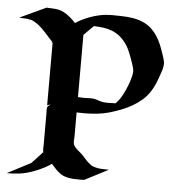

<svg xmlns="http://www.w3.org/2000/svg" viewBox="-75 -715 713 763"><g transform="rotate(5 282.0 -333.5)"><path d="M80.6 -668.5Q82 -668.2 84.6 -668Q87.2 -667.7 89.7 -667.6Q92.3 -667.5 94.5 -667.5Q96.7 -667.5 97.2 -667.5H97.9Q100.3 -667.5 102.5 -667.4Q104.7 -667.2 106.9 -667Q118.4 -666.5 128.7 -664.3Q138.9 -662.1 149.2 -656.7Q163.6 -649.2 175.3 -639Q187 -628.9 198 -617.2Q210.2 -625.7 225.6 -633.2Q241 -640.6 257.2 -646.4Q273.4 -652.1 289.6 -655.8Q305.7 -659.4 319.1 -660.4Q333.3 -661.6 347.7 -661.4Q362.1 -661.1 376.2 -660.9Q388.7 -660.6 400.9 -659.8Q413.1 -658.9 425 -657Q437 -655 448.6 -651.5Q460.2 -647.9 471.4 -642.6Q488.8 -634 501.8 -621.3Q514.9 -608.6 524.7 -593.4Q534.4 -578.1 541.5 -561Q548.6 -543.9 554.2 -526.6Q555.9 -521.5 557.7 -516.2Q559.6 -511 561 -505.7Q562.5 -500.5 563.5 -495.1Q564.5 -489.7 564.2 -484.1Q563.7 -473.1 560.4 -462.6Q557.1 -452.1 553.5 -441.9Q547.4 -423.8 540.3 -406.6Q533.2 -389.4 522.7 -373.3Q509.5 -353 491.6 -337.6Q473.6 -322.3 452.9 -310.5Q432.1 -298.8 409.5 -290.2Q387 -281.5 364.7 -275.1Q343 -269 320.6 -266.4Q298.1 -263.7 275.6 -263.4Q269.3 -263.2 262.8 -263.3Q256.3 -263.4 250 -263.7H246.1Q246.3 -263.4 245.7 -263.4Q245.1 -263.4 244 -263.4Q242.9 -263.4 241.8 -263.7Q240.7 -263.9 240 -263.9Q238.8 -263.9 237.7 -263.9Q236.6 -263.9 235.4 -264.2V-167.7Q235.4 -160.2 234.5 -152.8Q233.6 -145.5 235.6 -138.2Q237.1 -132.6 240.7 -127.7Q244.4 -122.8 248.9 -118.7Q253.4 -114.5 258.2 -110.6Q262.9 -106.7 267.1 -103Q277.1 -93.8 285.6 -83.5Q294.2 -73.2 305.2 -64.7Q305.4 -64.5 306.8 -63.5Q308.1 -62.5 309.4 -61.4Q310.8 -60.3 312 -59.4Q313.2 -58.6 313.7 -58.3Q322 -54.4 330.4 -52.4Q338.9 -50.3 347.7 -49.4Q356.4 -48.6 365.2 -48.5Q374 -48.3 383.1 -48.3L288.3 0.7Q278.3 0.7 267.9 0.9Q257.6 1 247.1 0.4Q236.6 -0.2 226.4 -2Q216.3 -3.7 206.8 -7.6Q200.4 -10.3 194.3 -14.3Q188.2 -18.3 183.1 -22.9Q175.5 -29.5 168.9 -37.1Q162.4 -44.7 155.5 -51.8Q143.1 -43 127.2 -34.7Q111.3 -26.4 94.4 -19.7Q77.4 -12.9 60.4 -8.3Q43.5 -3.7 28.8 -2Q16.4 -0.5 4.2 0.1Q-8.1 0.7 -20.5 0.7L73.5 -48.1Q85 -59.6 95.5 -71.5Q106 -83.5 117.2 -95.2Q115.2 -102.8 115.7 -110.5Q116.2 -118.2 116.2 -126.5V-254.4Q116.2 -254.9 116 -255.7Q115.7 -256.6 116 -257.1Q115.7 -258.3 115.7 -259.3Q115.7 -260.3 115.7 -261.2Q115.5 -268.3 116.1 -271.5Q116.7 -274.7 119.4 -278.3Q126.5 -283.4 130.1 -286.9Q126.7 -285.6 123.2 -284.4Q119.6 -283.2 116.2 -282V-533Q114.7 -532.5 113.4 -532Q112.1 -531.5 110.8 -531L114.5 -534.7Q106.4 -542.7 99 -551.3Q91.6 -559.8 83.9 -568.2Q76.2 -576.7 68 -584.6Q59.8 -592.5 50.8 -599.4Q44.7 -604 38.1 -607.8Q31.5 -611.6 24.4 -614.3L20.5 -615.5Q19.8 -614.7 18.6 -614.7Q17.3 -614.7 16 -615.2Q14.6 -615.7 13.3 -616.3Q12 -616.9 10.7 -617.2Q1.7 -618.2 -7.2 -618.2Q-16.1 -618.2 -24.7 -619.4ZM405.3 -551.5Q392.6 -569.8 378.2 -581.3Q363.8 -592.8 347.5 -599.4Q331.3 -606 312.9 -608.5Q294.4 -611.1 273.7 -611.6L235.4 -573.2V-325Q241 -325.2 246.7 -324.8Q252.4 -324.5 258.1 -324Q268.3 -324 278.3 -324.6Q288.3 -325.2 298.6 -324Q303.5 -323.5 308.3 -321.9Q313.2 -320.3 317.6 -318.8Q321.8 -317.6 325.6 -316.4Q329.3 -315.2 333.5 -314.5L339.4 -313.5Q340.1 -313.2 341.4 -313.2Q342.8 -313.2 344 -313.2Q345.9 -313.2 347.7 -313.2Q349.4 -313.2 351.3 -312.7Q368.9 -312.7 386.2 -313.5Q397.9 -324.7 406.5 -338.9Q415 -353 421.6 -367.7Q424.8 -374.5 429 -384.8Q433.1 -395 436.8 -406.2Q440.4 -417.5 442.9 -428.1Q445.3 -438.7 445.1 -446.3Q444.6 -455.6 442 -464.2Q439.5 -472.9 436.5 -481.4Q433.1 -490.5 429.9 -499.5Q426.8 -508.5 423.1 -517.5Q419.4 -526.4 415.2 -534.9Q410.9 -543.5 405.3 -551.5ZM123.3 -283Q123.8 -283.4 123 -282.6Q122.3 -281.7 121.3 -280.6Q120.4 -279.5 119.6 -278.7Q118.9 -277.8 119.4 -278.3Q120.1 -279.5 121.1 -280.5Q122.1 -281.5 123.3 -283ZM137.5 -275.6H138.4L134.3 -275.1Q133.3 -275.1 134.9 -275.3Q136.5 -275.4 137.5 -275.6ZM303.2 -640.4 302.5 -639.9Q303.5 -640.4 303.8 -640.6Q304.2 -640.9 303.2 -640.4ZM238 -264.9Q237.5 -265.1 237.2 -265.3Q236.8 -265.4 237.1 -265.1Q237.3 -265.1 237.4 -265Q237.5 -264.9 238 -264.9Z"/></g></svg>

Font: Autopia
Style: Bold
Weight: 700
Designer: Antoine Gelgon
Foundry: Antoine Gelgon
Version: 001.000